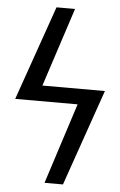

<svg xmlns="http://www.w3.org/2000/svg" viewBox="-60 -741 614 983"><g transform="rotate(5 247.0 -250.0)"><path d="M20 -214.8 189.9 -700.2H285.2L152.8 -294.9H474.1L301.8 200.2H207L340.8 -214.8Z"/></g></svg>

Font: LT Superior Med
Style: Regular
Weight: 500
Designer: Daniel Lyons
Foundry: LyonsType
Version: Version 1.000